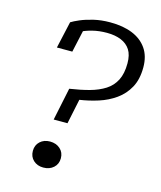

<svg xmlns="http://www.w3.org/2000/svg" viewBox="-114 -835 778 927"><g transform="rotate(15 275.5 -371.5)"><path d="M213 -391Q267 -399 311 -411Q355 -423 387 -443.5Q419 -464 436 -497.5Q453 -531 453 -582Q453 -624 437 -649Q421 -674 391 -686.5Q361 -699 320 -699Q280 -699 247 -690.5Q214 -682 189.5 -669.5Q165 -657 151 -644Q153 -651 156.5 -658.5Q160 -666 167 -673Q174 -680 184 -684Q194 -688 208 -690L181 -568H104L134 -702Q148 -711 175 -722.5Q202 -734 239.5 -743Q277 -752 322 -752Q387 -752 433.5 -733Q480 -714 506 -676.5Q532 -639 532 -583Q532 -523 509.5 -482Q487 -441 449.5 -414.5Q412 -388 366.5 -373.5Q321 -359 274 -352L248 -228H179ZM261 -56Q261 -27 241 -9Q221 9 190 9Q160 9 140.5 -9Q121 -27 121 -56Q121 -85 140.5 -103Q160 -121 190 -121Q221 -121 241 -103Q261 -85 261 -56Z"/></g></svg>

Font: Roboto Serif 20pt Light
Style: Italic
Weight: 300
Italic angle: -10°
Version: Version 1.007